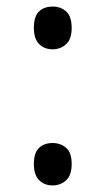

<svg xmlns="http://www.w3.org/2000/svg" viewBox="-20 -554 321 584"><path d="M83 -469Q83 -504 98.5 -519Q114 -534 140 -534Q165 -534 181.5 -519Q198 -504 198 -469Q198 -435 181 -419.5Q164 -404 140 -404Q115 -404 99 -420Q83 -436 83 -469ZM83 -55Q83 -89 98.5 -104Q114 -119 140 -119Q164 -119 181 -104.5Q198 -90 198 -55Q198 -21 181 -5.5Q164 10 140 10Q115 10 99 -6Q83 -22 83 -55Z"/></svg>

Font: Noto Sans Sinhala UI SemiCondensed
Style: Regular
Weight: 400
Width: 4
Designer: Jelle Bosma - Monotype Design Team
Foundry: Monotype Imaging Inc.
Version: Version 2.006; ttfautohint (v1.8.4.7-5d5b)